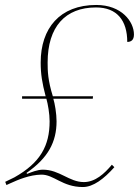

<svg xmlns="http://www.w3.org/2000/svg" viewBox="-20 -744 560 774"><path d="M314 10C356 10 399 -23 441 -70L431 -80C401 -44 364 -10 318 -10C259 -10 220 -60 153 -60C131 -60 107 -50 89 -43L87 -47C174 -107 208 -172 208 -255C208 -286 201 -327 195 -346H354L355 -356H193C173 -420 172 -457 172 -492C172 -636 243 -714 367 -714C452 -714 493 -661 493 -575C509 -575 520 -583 520 -605C520 -657 470 -724 368 -724C221 -724 144 -630 144 -492C144 -445 150 -409 164 -356H69V-346H167C173 -325 180 -286 180 -255C180 -157 143 -88 38 -29L1 -11L6 2L19 -4C54 -20 99 -39 146 -40C197 -41 231 10 314 10Z"/></svg>

Font: Noto Serif Display Thin
Style: Italic
Weight: 100
Italic angle: -12°
Designer: Monotype Design Team
Foundry: Monotype Imaging Inc.
Version: Version 2.009